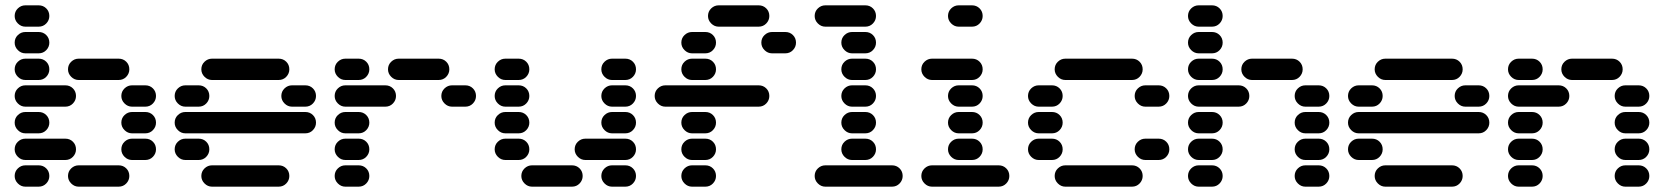

<svg xmlns="http://www.w3.org/2000/svg" viewBox="-20 -710 6240 720"><path d="M235 -50Q235 -34 247 -22Q259 -10 275 -10H425Q442 -10 453.5 -22Q465 -34 465 -50Q465 -67 453.5 -78.5Q442 -90 425 -90H275Q259 -90 247 -78.5Q235 -67 235 -50ZM35 -50Q35 -34 47 -22Q59 -10 75 -10H125Q142 -10 153.5 -22Q165 -34 165 -50Q165 -67 153.5 -78.5Q142 -90 125 -90H75Q59 -90 47 -78.5Q35 -67 35 -50ZM435 -150Q435 -134 447 -122Q459 -110 475 -110H525Q542 -110 553.5 -122Q565 -134 565 -150Q565 -167 553.5 -178.5Q542 -190 525 -190H475Q459 -190 447 -178.5Q435 -167 435 -150ZM35 -150Q35 -134 47 -122Q59 -110 75 -110H225Q242 -110 253.5 -122Q265 -134 265 -150Q265 -167 253.5 -178.5Q242 -190 225 -190H75Q59 -190 47 -178.5Q35 -167 35 -150ZM435 -250Q435 -234 447 -222Q459 -210 475 -210H525Q542 -210 553.5 -222Q565 -234 565 -250Q565 -267 553.5 -278.5Q542 -290 525 -290H475Q459 -290 447 -278.5Q435 -267 435 -250ZM35 -250Q35 -234 47 -222Q59 -210 75 -210H125Q142 -210 153.5 -222Q165 -234 165 -250Q165 -267 153.5 -278.5Q142 -290 125 -290H75Q59 -290 47 -278.5Q35 -267 35 -250ZM435 -350Q435 -334 447 -322Q459 -310 475 -310H525Q542 -310 553.5 -322Q565 -334 565 -350Q565 -367 553.5 -378.5Q542 -390 525 -390H475Q459 -390 447 -378.5Q435 -367 435 -350ZM35 -350Q35 -334 47 -322Q59 -310 75 -310H225Q242 -310 253.5 -322Q265 -334 265 -350Q265 -367 253.5 -378.5Q242 -390 225 -390H75Q59 -390 47 -378.5Q35 -367 35 -350ZM235 -450Q235 -434 247 -422Q259 -410 275 -410H425Q442 -410 453.5 -422Q465 -434 465 -450Q465 -467 453.5 -478.5Q442 -490 425 -490H275Q259 -490 247 -478.5Q235 -467 235 -450ZM35 -450Q35 -434 47 -422Q59 -410 75 -410H125Q142 -410 153.5 -422Q165 -434 165 -450Q165 -467 153.5 -478.5Q142 -490 125 -490H75Q59 -490 47 -478.5Q35 -467 35 -450ZM35 -550Q35 -534 47 -522Q59 -510 75 -510H125Q142 -510 153.5 -522Q165 -534 165 -550Q165 -567 153.5 -578.5Q142 -590 125 -590H75Q59 -590 47 -578.5Q35 -567 35 -550ZM35 -650Q35 -634 47 -622Q59 -610 75 -610H125Q142 -610 153.5 -622Q165 -634 165 -650Q165 -667 153.5 -678.5Q142 -690 125 -690H75Q59 -690 47 -678.5Q35 -667 35 -650Z M735 -50Q735 -34 747 -22Q759 -10 775 -10H1025Q1042 -10 1053.5 -22Q1065 -34 1065 -50Q1065 -67 1053.5 -78.5Q1042 -90 1025 -90H775Q759 -90 747 -78.5Q735 -67 735 -50ZM635 -150Q635 -134 647 -122Q659 -110 675 -110H725Q742 -110 753.5 -122Q765 -134 765 -150Q765 -167 753.5 -178.5Q742 -190 725 -190H675Q659 -190 647 -178.5Q635 -167 635 -150ZM635 -250Q635 -234 647 -222Q659 -210 675 -210H1125Q1142 -210 1153.5 -222Q1165 -234 1165 -250Q1165 -267 1153.5 -278.5Q1142 -290 1125 -290H675Q659 -290 647 -278.5Q635 -267 635 -250ZM1035 -350Q1035 -334 1047 -322Q1059 -310 1075 -310H1125Q1142 -310 1153.5 -322Q1165 -334 1165 -350Q1165 -367 1153.5 -378.5Q1142 -390 1125 -390H1075Q1059 -390 1047 -378.5Q1035 -367 1035 -350ZM635 -350Q635 -334 647 -322Q659 -310 675 -310H725Q742 -310 753.5 -322Q765 -334 765 -350Q765 -367 753.5 -378.5Q742 -390 725 -390H675Q659 -390 647 -378.5Q635 -367 635 -350ZM735 -450Q735 -434 747 -422Q759 -410 775 -410H1025Q1042 -410 1053.5 -422Q1065 -434 1065 -450Q1065 -467 1053.5 -478.5Q1042 -490 1025 -490H775Q759 -490 747 -478.5Q735 -467 735 -450Z M1235 -50Q1235 -34 1247 -22Q1259 -10 1275 -10H1325Q1342 -10 1353.5 -22Q1365 -34 1365 -50Q1365 -67 1353.5 -78.5Q1342 -90 1325 -90H1275Q1259 -90 1247 -78.5Q1235 -67 1235 -50ZM1235 -150Q1235 -134 1247 -122Q1259 -110 1275 -110H1325Q1342 -110 1353.5 -122Q1365 -134 1365 -150Q1365 -167 1353.5 -178.5Q1342 -190 1325 -190H1275Q1259 -190 1247 -178.5Q1235 -167 1235 -150ZM1235 -250Q1235 -234 1247 -222Q1259 -210 1275 -210H1325Q1342 -210 1353.5 -222Q1365 -234 1365 -250Q1365 -267 1353.5 -278.5Q1342 -290 1325 -290H1275Q1259 -290 1247 -278.5Q1235 -267 1235 -250ZM1635 -350Q1635 -334 1647 -322Q1659 -310 1675 -310H1725Q1742 -310 1753.5 -322Q1765 -334 1765 -350Q1765 -367 1753.5 -378.5Q1742 -390 1725 -390H1675Q1659 -390 1647 -378.5Q1635 -367 1635 -350ZM1235 -350Q1235 -334 1247 -322Q1259 -310 1275 -310H1425Q1442 -310 1453.5 -322Q1465 -334 1465 -350Q1465 -367 1453.5 -378.5Q1442 -390 1425 -390H1275Q1259 -390 1247 -378.5Q1235 -367 1235 -350ZM1435 -450Q1435 -434 1447 -422Q1459 -410 1475 -410H1625Q1642 -410 1653.5 -422Q1665 -434 1665 -450Q1665 -467 1653.5 -478.5Q1642 -490 1625 -490H1475Q1459 -490 1447 -478.5Q1435 -467 1435 -450ZM1235 -450Q1235 -434 1247 -422Q1259 -410 1275 -410H1325Q1342 -410 1353.5 -422Q1365 -434 1365 -450Q1365 -467 1353.5 -478.5Q1342 -490 1325 -490H1275Q1259 -490 1247 -478.5Q1235 -467 1235 -450Z M2235 -50Q2235 -34 2247 -22Q2259 -10 2275 -10H2325Q2342 -10 2353.5 -22Q2365 -34 2365 -50Q2365 -67 2353.5 -78.5Q2342 -90 2325 -90H2275Q2259 -90 2247 -78.5Q2235 -67 2235 -50ZM1935 -50Q1935 -34 1947 -22Q1959 -10 1975 -10H2125Q2142 -10 2153.5 -22Q2165 -34 2165 -50Q2165 -67 2153.5 -78.5Q2142 -90 2125 -90H1975Q1959 -90 1947 -78.5Q1935 -67 1935 -50ZM2135 -150Q2135 -134 2147 -122Q2159 -110 2175 -110H2325Q2342 -110 2353.5 -122Q2365 -134 2365 -150Q2365 -167 2353.5 -178.5Q2342 -190 2325 -190H2175Q2159 -190 2147 -178.5Q2135 -167 2135 -150ZM1835 -150Q1835 -134 1847 -122Q1859 -110 1875 -110H1925Q1942 -110 1953.5 -122Q1965 -134 1965 -150Q1965 -167 1953.5 -178.5Q1942 -190 1925 -190H1875Q1859 -190 1847 -178.5Q1835 -167 1835 -150ZM2235 -250Q2235 -234 2247 -222Q2259 -210 2275 -210H2325Q2342 -210 2353.5 -222Q2365 -234 2365 -250Q2365 -267 2353.5 -278.5Q2342 -290 2325 -290H2275Q2259 -290 2247 -278.5Q2235 -267 2235 -250ZM1835 -250Q1835 -234 1847 -222Q1859 -210 1875 -210H1925Q1942 -210 1953.5 -222Q1965 -234 1965 -250Q1965 -267 1953.5 -278.5Q1942 -290 1925 -290H1875Q1859 -290 1847 -278.5Q1835 -267 1835 -250ZM2235 -350Q2235 -334 2247 -322Q2259 -310 2275 -310H2325Q2342 -310 2353.5 -322Q2365 -334 2365 -350Q2365 -367 2353.5 -378.5Q2342 -390 2325 -390H2275Q2259 -390 2247 -378.5Q2235 -367 2235 -350ZM1835 -350Q1835 -334 1847 -322Q1859 -310 1875 -310H1925Q1942 -310 1953.5 -322Q1965 -334 1965 -350Q1965 -367 1953.5 -378.5Q1942 -390 1925 -390H1875Q1859 -390 1847 -378.5Q1835 -367 1835 -350ZM2235 -450Q2235 -434 2247 -422Q2259 -410 2275 -410H2325Q2342 -410 2353.5 -422Q2365 -434 2365 -450Q2365 -467 2353.5 -478.5Q2342 -490 2325 -490H2275Q2259 -490 2247 -478.5Q2235 -467 2235 -450ZM1835 -450Q1835 -434 1847 -422Q1859 -410 1875 -410H1925Q1942 -410 1953.5 -422Q1965 -434 1965 -450Q1965 -467 1953.5 -478.5Q1942 -490 1925 -490H1875Q1859 -490 1847 -478.5Q1835 -467 1835 -450Z M2535 -50Q2535 -34 2547 -22Q2559 -10 2575 -10H2625Q2642 -10 2653.5 -22Q2665 -34 2665 -50Q2665 -67 2653.5 -78.5Q2642 -90 2625 -90H2575Q2559 -90 2547 -78.5Q2535 -67 2535 -50ZM2535 -150Q2535 -134 2547 -122Q2559 -110 2575 -110H2625Q2642 -110 2653.5 -122Q2665 -134 2665 -150Q2665 -167 2653.5 -178.5Q2642 -190 2625 -190H2575Q2559 -190 2547 -178.5Q2535 -167 2535 -150ZM2535 -250Q2535 -234 2547 -222Q2559 -210 2575 -210H2625Q2642 -210 2653.5 -222Q2665 -234 2665 -250Q2665 -267 2653.5 -278.5Q2642 -290 2625 -290H2575Q2559 -290 2547 -278.5Q2535 -267 2535 -250ZM2435 -350Q2435 -334 2447 -322Q2459 -310 2475 -310H2825Q2842 -310 2853.5 -322Q2865 -334 2865 -350Q2865 -367 2853.5 -378.5Q2842 -390 2825 -390H2475Q2459 -390 2447 -378.5Q2435 -367 2435 -350ZM2535 -450Q2535 -434 2547 -422Q2559 -410 2575 -410H2625Q2642 -410 2653.5 -422Q2665 -434 2665 -450Q2665 -467 2653.5 -478.5Q2642 -490 2625 -490H2575Q2559 -490 2547 -478.5Q2535 -467 2535 -450ZM2835 -550Q2835 -534 2847 -522Q2859 -510 2875 -510H2925Q2942 -510 2953.5 -522Q2965 -534 2965 -550Q2965 -567 2953.5 -578.5Q2942 -590 2925 -590H2875Q2859 -590 2847 -578.5Q2835 -567 2835 -550ZM2535 -550Q2535 -534 2547 -522Q2559 -510 2575 -510H2625Q2642 -510 2653.5 -522Q2665 -534 2665 -550Q2665 -567 2653.5 -578.5Q2642 -590 2625 -590H2575Q2559 -590 2547 -578.5Q2535 -567 2535 -550ZM2635 -650Q2635 -634 2647 -622Q2659 -610 2675 -610H2825Q2842 -610 2853.5 -622Q2865 -634 2865 -650Q2865 -667 2853.5 -678.5Q2842 -690 2825 -690H2675Q2659 -690 2647 -678.5Q2635 -667 2635 -650Z M3035 -50Q3035 -34 3047 -22Q3059 -10 3075 -10H3325Q3342 -10 3353.5 -22Q3365 -34 3365 -50Q3365 -67 3353.5 -78.5Q3342 -90 3325 -90H3075Q3059 -90 3047 -78.5Q3035 -67 3035 -50ZM3135 -150Q3135 -134 3147 -122Q3159 -110 3175 -110H3225Q3242 -110 3253.5 -122Q3265 -134 3265 -150Q3265 -167 3253.5 -178.5Q3242 -190 3225 -190H3175Q3159 -190 3147 -178.5Q3135 -167 3135 -150ZM3135 -250Q3135 -234 3147 -222Q3159 -210 3175 -210H3225Q3242 -210 3253.5 -222Q3265 -234 3265 -250Q3265 -267 3253.5 -278.5Q3242 -290 3225 -290H3175Q3159 -290 3147 -278.5Q3135 -267 3135 -250ZM3135 -350Q3135 -334 3147 -322Q3159 -310 3175 -310H3225Q3242 -310 3253.5 -322Q3265 -334 3265 -350Q3265 -367 3253.5 -378.5Q3242 -390 3225 -390H3175Q3159 -390 3147 -378.5Q3135 -367 3135 -350ZM3135 -450Q3135 -434 3147 -422Q3159 -410 3175 -410H3225Q3242 -410 3253.5 -422Q3265 -434 3265 -450Q3265 -467 3253.5 -478.5Q3242 -490 3225 -490H3175Q3159 -490 3147 -478.5Q3135 -467 3135 -450ZM3135 -550Q3135 -534 3147 -522Q3159 -510 3175 -510H3225Q3242 -510 3253.5 -522Q3265 -534 3265 -550Q3265 -567 3253.5 -578.5Q3242 -590 3225 -590H3175Q3159 -590 3147 -578.5Q3135 -567 3135 -550ZM3035 -650Q3035 -634 3047 -622Q3059 -610 3075 -610H3225Q3242 -610 3253.5 -622Q3265 -634 3265 -650Q3265 -667 3253.5 -678.5Q3242 -690 3225 -690H3075Q3059 -690 3047 -678.5Q3035 -667 3035 -650Z M3435 -50Q3435 -34 3447 -22Q3459 -10 3475 -10H3725Q3742 -10 3753.5 -22Q3765 -34 3765 -50Q3765 -67 3753.5 -78.5Q3742 -90 3725 -90H3475Q3459 -90 3447 -78.5Q3435 -67 3435 -50ZM3535 -150Q3535 -134 3547 -122Q3559 -110 3575 -110H3625Q3642 -110 3653.5 -122Q3665 -134 3665 -150Q3665 -167 3653.5 -178.5Q3642 -190 3625 -190H3575Q3559 -190 3547 -178.5Q3535 -167 3535 -150ZM3535 -250Q3535 -234 3547 -222Q3559 -210 3575 -210H3625Q3642 -210 3653.5 -222Q3665 -234 3665 -250Q3665 -267 3653.5 -278.5Q3642 -290 3625 -290H3575Q3559 -290 3547 -278.5Q3535 -267 3535 -250ZM3535 -350Q3535 -334 3547 -322Q3559 -310 3575 -310H3625Q3642 -310 3653.5 -322Q3665 -334 3665 -350Q3665 -367 3653.5 -378.5Q3642 -390 3625 -390H3575Q3559 -390 3547 -378.5Q3535 -367 3535 -350ZM3435 -450Q3435 -434 3447 -422Q3459 -410 3475 -410H3625Q3642 -410 3653.5 -422Q3665 -434 3665 -450Q3665 -467 3653.5 -478.5Q3642 -490 3625 -490H3475Q3459 -490 3447 -478.5Q3435 -467 3435 -450ZM3535 -650Q3535 -634 3547 -622Q3559 -610 3575 -610H3625Q3642 -610 3653.5 -622Q3665 -634 3665 -650Q3665 -667 3653.5 -678.5Q3642 -690 3625 -690H3575Q3559 -690 3547 -678.5Q3535 -667 3535 -650Z M3935 -50Q3935 -34 3947 -22Q3959 -10 3975 -10H4225Q4242 -10 4253.5 -22Q4265 -34 4265 -50Q4265 -67 4253.5 -78.5Q4242 -90 4225 -90H3975Q3959 -90 3947 -78.5Q3935 -67 3935 -50ZM4235 -150Q4235 -134 4247 -122Q4259 -110 4275 -110H4325Q4342 -110 4353.5 -122Q4365 -134 4365 -150Q4365 -167 4353.5 -178.5Q4342 -190 4325 -190H4275Q4259 -190 4247 -178.5Q4235 -167 4235 -150ZM3835 -150Q3835 -134 3847 -122Q3859 -110 3875 -110H3925Q3942 -110 3953.5 -122Q3965 -134 3965 -150Q3965 -167 3953.5 -178.5Q3942 -190 3925 -190H3875Q3859 -190 3847 -178.5Q3835 -167 3835 -150ZM3835 -250Q3835 -234 3847 -222Q3859 -210 3875 -210H3925Q3942 -210 3953.5 -222Q3965 -234 3965 -250Q3965 -267 3953.5 -278.5Q3942 -290 3925 -290H3875Q3859 -290 3847 -278.5Q3835 -267 3835 -250ZM4235 -350Q4235 -334 4247 -322Q4259 -310 4275 -310H4325Q4342 -310 4353.5 -322Q4365 -334 4365 -350Q4365 -367 4353.5 -378.5Q4342 -390 4325 -390H4275Q4259 -390 4247 -378.5Q4235 -367 4235 -350ZM3835 -350Q3835 -334 3847 -322Q3859 -310 3875 -310H3925Q3942 -310 3953.5 -322Q3965 -334 3965 -350Q3965 -367 3953.5 -378.5Q3942 -390 3925 -390H3875Q3859 -390 3847 -378.5Q3835 -367 3835 -350ZM3935 -450Q3935 -434 3947 -422Q3959 -410 3975 -410H4225Q4242 -410 4253.5 -422Q4265 -434 4265 -450Q4265 -467 4253.5 -478.5Q4242 -490 4225 -490H3975Q3959 -490 3947 -478.5Q3935 -467 3935 -450Z M4835 -50Q4835 -34 4847 -22Q4859 -10 4875 -10H4925Q4942 -10 4953.5 -22Q4965 -34 4965 -50Q4965 -67 4953.5 -78.5Q4942 -90 4925 -90H4875Q4859 -90 4847 -78.5Q4835 -67 4835 -50ZM4435 -50Q4435 -34 4447 -22Q4459 -10 4475 -10H4525Q4542 -10 4553.5 -22Q4565 -34 4565 -50Q4565 -67 4553.5 -78.5Q4542 -90 4525 -90H4475Q4459 -90 4447 -78.5Q4435 -67 4435 -50ZM4835 -150Q4835 -134 4847 -122Q4859 -110 4875 -110H4925Q4942 -110 4953.5 -122Q4965 -134 4965 -150Q4965 -167 4953.5 -178.5Q4942 -190 4925 -190H4875Q4859 -190 4847 -178.5Q4835 -167 4835 -150ZM4435 -150Q4435 -134 4447 -122Q4459 -110 4475 -110H4525Q4542 -110 4553.5 -122Q4565 -134 4565 -150Q4565 -167 4553.5 -178.5Q4542 -190 4525 -190H4475Q4459 -190 4447 -178.5Q4435 -167 4435 -150ZM4835 -250Q4835 -234 4847 -222Q4859 -210 4875 -210H4925Q4942 -210 4953.5 -222Q4965 -234 4965 -250Q4965 -267 4953.5 -278.5Q4942 -290 4925 -290H4875Q4859 -290 4847 -278.5Q4835 -267 4835 -250ZM4435 -250Q4435 -234 4447 -222Q4459 -210 4475 -210H4525Q4542 -210 4553.5 -222Q4565 -234 4565 -250Q4565 -267 4553.5 -278.5Q4542 -290 4525 -290H4475Q4459 -290 4447 -278.5Q4435 -267 4435 -250ZM4835 -350Q4835 -334 4847 -322Q4859 -310 4875 -310H4925Q4942 -310 4953.5 -322Q4965 -334 4965 -350Q4965 -367 4953.5 -378.5Q4942 -390 4925 -390H4875Q4859 -390 4847 -378.5Q4835 -367 4835 -350ZM4435 -350Q4435 -334 4447 -322Q4459 -310 4475 -310H4625Q4642 -310 4653.5 -322Q4665 -334 4665 -350Q4665 -367 4653.5 -378.5Q4642 -390 4625 -390H4475Q4459 -390 4447 -378.5Q4435 -367 4435 -350ZM4635 -450Q4635 -434 4647 -422Q4659 -410 4675 -410H4825Q4842 -410 4853.5 -422Q4865 -434 4865 -450Q4865 -467 4853.5 -478.5Q4842 -490 4825 -490H4675Q4659 -490 4647 -478.5Q4635 -467 4635 -450ZM4435 -450Q4435 -434 4447 -422Q4459 -410 4475 -410H4525Q4542 -410 4553.5 -422Q4565 -434 4565 -450Q4565 -467 4553.5 -478.5Q4542 -490 4525 -490H4475Q4459 -490 4447 -478.5Q4435 -467 4435 -450ZM4435 -550Q4435 -534 4447 -522Q4459 -510 4475 -510H4525Q4542 -510 4553.5 -522Q4565 -534 4565 -550Q4565 -567 4553.5 -578.5Q4542 -590 4525 -590H4475Q4459 -590 4447 -578.5Q4435 -567 4435 -550ZM4435 -650Q4435 -634 4447 -622Q4459 -610 4475 -610H4525Q4542 -610 4553.5 -622Q4565 -634 4565 -650Q4565 -667 4553.5 -678.5Q4542 -690 4525 -690H4475Q4459 -690 4447 -678.5Q4435 -667 4435 -650Z M5135 -50Q5135 -34 5147 -22Q5159 -10 5175 -10H5425Q5442 -10 5453.5 -22Q5465 -34 5465 -50Q5465 -67 5453.5 -78.5Q5442 -90 5425 -90H5175Q5159 -90 5147 -78.5Q5135 -67 5135 -50ZM5035 -150Q5035 -134 5047 -122Q5059 -110 5075 -110H5125Q5142 -110 5153.5 -122Q5165 -134 5165 -150Q5165 -167 5153.5 -178.5Q5142 -190 5125 -190H5075Q5059 -190 5047 -178.5Q5035 -167 5035 -150ZM5035 -250Q5035 -234 5047 -222Q5059 -210 5075 -210H5525Q5542 -210 5553.5 -222Q5565 -234 5565 -250Q5565 -267 5553.5 -278.5Q5542 -290 5525 -290H5075Q5059 -290 5047 -278.5Q5035 -267 5035 -250ZM5435 -350Q5435 -334 5447 -322Q5459 -310 5475 -310H5525Q5542 -310 5553.5 -322Q5565 -334 5565 -350Q5565 -367 5553.5 -378.5Q5542 -390 5525 -390H5475Q5459 -390 5447 -378.5Q5435 -367 5435 -350ZM5035 -350Q5035 -334 5047 -322Q5059 -310 5075 -310H5125Q5142 -310 5153.5 -322Q5165 -334 5165 -350Q5165 -367 5153.5 -378.5Q5142 -390 5125 -390H5075Q5059 -390 5047 -378.5Q5035 -367 5035 -350ZM5135 -450Q5135 -434 5147 -422Q5159 -410 5175 -410H5425Q5442 -410 5453.5 -422Q5465 -434 5465 -450Q5465 -467 5453.5 -478.5Q5442 -490 5425 -490H5175Q5159 -490 5147 -478.5Q5135 -467 5135 -450Z M6035 -50Q6035 -34 6047 -22Q6059 -10 6075 -10H6125Q6142 -10 6153.5 -22Q6165 -34 6165 -50Q6165 -67 6153.5 -78.5Q6142 -90 6125 -90H6075Q6059 -90 6047 -78.5Q6035 -67 6035 -50ZM5635 -50Q5635 -34 5647 -22Q5659 -10 5675 -10H5725Q5742 -10 5753.5 -22Q5765 -34 5765 -50Q5765 -67 5753.5 -78.5Q5742 -90 5725 -90H5675Q5659 -90 5647 -78.5Q5635 -67 5635 -50ZM6035 -150Q6035 -134 6047 -122Q6059 -110 6075 -110H6125Q6142 -110 6153.5 -122Q6165 -134 6165 -150Q6165 -167 6153.5 -178.5Q6142 -190 6125 -190H6075Q6059 -190 6047 -178.5Q6035 -167 6035 -150ZM5635 -150Q5635 -134 5647 -122Q5659 -110 5675 -110H5725Q5742 -110 5753.5 -122Q5765 -134 5765 -150Q5765 -167 5753.5 -178.5Q5742 -190 5725 -190H5675Q5659 -190 5647 -178.5Q5635 -167 5635 -150ZM6035 -250Q6035 -234 6047 -222Q6059 -210 6075 -210H6125Q6142 -210 6153.5 -222Q6165 -234 6165 -250Q6165 -267 6153.5 -278.5Q6142 -290 6125 -290H6075Q6059 -290 6047 -278.5Q6035 -267 6035 -250ZM5635 -250Q5635 -234 5647 -222Q5659 -210 5675 -210H5725Q5742 -210 5753.5 -222Q5765 -234 5765 -250Q5765 -267 5753.5 -278.5Q5742 -290 5725 -290H5675Q5659 -290 5647 -278.5Q5635 -267 5635 -250ZM6035 -350Q6035 -334 6047 -322Q6059 -310 6075 -310H6125Q6142 -310 6153.5 -322Q6165 -334 6165 -350Q6165 -367 6153.5 -378.5Q6142 -390 6125 -390H6075Q6059 -390 6047 -378.5Q6035 -367 6035 -350ZM5635 -350Q5635 -334 5647 -322Q5659 -310 5675 -310H5825Q5842 -310 5853.5 -322Q5865 -334 5865 -350Q5865 -367 5853.5 -378.5Q5842 -390 5825 -390H5675Q5659 -390 5647 -378.5Q5635 -367 5635 -350ZM5835 -450Q5835 -434 5847 -422Q5859 -410 5875 -410H6025Q6042 -410 6053.5 -422Q6065 -434 6065 -450Q6065 -467 6053.5 -478.5Q6042 -490 6025 -490H5875Q5859 -490 5847 -478.5Q5835 -467 5835 -450ZM5635 -450Q5635 -434 5647 -422Q5659 -410 5675 -410H5725Q5742 -410 5753.5 -422Q5765 -434 5765 -450Q5765 -467 5753.5 -478.5Q5742 -490 5725 -490H5675Q5659 -490 5647 -478.5Q5635 -467 5635 -450Z"/></svg>

Font: Matrix Sans Raster
Style: Regular
Weight: 400
Designer: Brad Neil
Version: Version 1.100